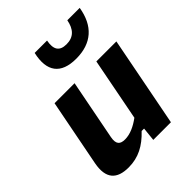

<svg xmlns="http://www.w3.org/2000/svg" viewBox="-232 -947 1085 1085"><g transform="rotate(-45 310.0 -405.0)"><path d="M115.5 -541 37.5 -140C17 -32.5 63 12 155 12C234.5 12 294.5 -21 352.5 -82H372L363.5 0H504.5L609.5 -541H449.5L376.5 -164C336 -134.5 295 -114.5 252.5 -114.5C216 -114.5 195.5 -129 205.5 -181L275.5 -541ZM336 -821.5H237C209 -698 257.5 -632 380.5 -632C503.5 -632 577 -698 597 -821.5H498C486.5 -761 456 -728.5 399 -728.5C342 -728.5 324.5 -761 336 -821.5Z"/></g></svg>

Font: Monaspace Neon ExtraBold
Style: Italic
Weight: 800
Italic angle: -11°
Designer: Riley Cran & the Lettermatic Team
Foundry: Lettermatic
Version: Version 1.200 (Monaspace Neon)